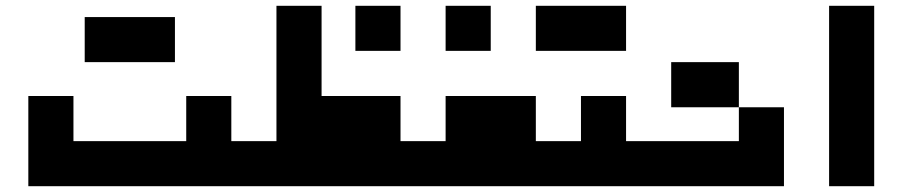

<svg xmlns="http://www.w3.org/2000/svg" viewBox="-20 -645 3126 665"><path d="M234.4 -312.5V-156.2H625V-312.5H781.2V-156.2H859.4V0H78.1V-312.5ZM585.9 -585.9V-429.7H273.4V-585.9Z M1093.8 -625V-312.5H1367.2V-156.2H1445.3V0H859.4Q840.8 0 833.5 -39.1Q826.2 -78.1 833.5 -117.2Q840.8 -156.2 859.4 -156.2H937.5V-625ZM1367.2 -625V-468.8H1210.9V-625Z M1835.9 -312.5V-156.2H1914.1V0H1445.3Q1426.8 0 1419.4 -39.1Q1412.1 -78.1 1419.4 -117.2Q1426.8 -156.2 1445.3 -156.2H1523.4V-312.5ZM1679.7 -625V-468.8H1523.4V-625Z M1992.2 -156.2V-312.5H2148.4V-156.2H2226.6V0H1914.1Q1895.5 0 1888.2 -39.1Q1880.9 -78.1 1888.2 -117.2Q1895.5 -156.2 1914.1 -156.2ZM2148.4 -625V-468.8H1835.9V-625Z M2695.3 0H2226.6Q2208 0 2200.7 -39.1Q2193.4 -78.1 2200.7 -117.2Q2208 -156.2 2226.6 -156.2H2539.1V-273.4H2304.7V-429.7H2539.1V-273.4H2695.3Z M3007.8 -625V0H2851.6V-625Z"/></svg>

Font: Sorena-Fanum Normal
Style: Regular
Weight: 400
Designer: Mohammad Darvishi
Version: Version 1.000;March 20, 2024;FontCreator 15.0.0.2958 64-bit